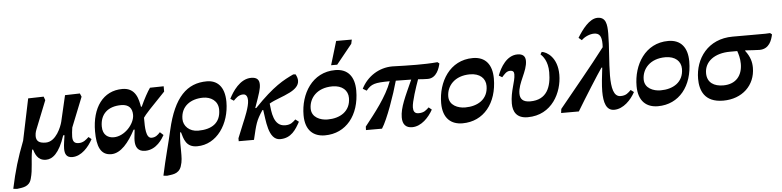

<svg xmlns="http://www.w3.org/2000/svg" viewBox="-101 -984 6027 1479"><g transform="rotate(-5 2913.0 -244.5)"><path d="M-20 217C18 211 75 212 91 148C112 75 105 7 121 -74H128C138 -46 153 13 221 13C270 13 324 -25 369 -163H379C375 -130 367 -92 367 -59C367 -20 379 10 425 10C496 10 553 -57 584 -115L562 -133C541 -114 520 -93 483 -93C447 -93 437 -113 437 -147C437 -166 440 -190 444 -217L536 -447L525 -473L410 -470C394 -403 379 -335 363 -268C354 -232 311 -119 231 -119C180 -119 157 -136 157 -176C157 -203 168 -227 168 -227L255 -445L245 -473L125 -470C103 -363 80 -256 58 -149C7 -17 -20 74 -50 214Z M726 14C800 14 863 -64 913 -159H921C918 -126 913 -98 913 -74C913 -25 932 11 988 11C1077 11 1124 -72 1139 -98L1113 -122C1094 -101 1076 -85 1046 -85C1001 -85 1001 -170 1001 -233C1001 -237 1001 -241 1001 -244C1014 -265 1067 -322 1173 -431V-472L1067 -470C1048 -444 1016 -386 991 -330H985C975 -386 959 -479 854 -479C704 -479 616 -355 616 -171C616 -56 643 14 726 14ZM756 -114C715 -114 671 -136 671 -205C671 -301 732 -356 834 -356C893 -356 919 -324 919 -273C919 -203 840 -114 756 -114Z M1139 217C1173 211 1229 215 1250 155C1264 115 1263 82 1263 38C1262 2 1261 -43 1268 -107H1275C1290 -56 1303 11 1390 11C1544 11 1644 -142 1644 -310C1644 -432 1584 -481 1507 -481C1354 -481 1251 -382 1194 -132C1174 -41 1139 81 1111 214ZM1408 -108C1340 -108 1295 -154 1295 -208C1295 -307 1372 -358 1468 -358C1526 -358 1583 -325 1583 -255C1583 -153 1514 -108 1408 -108Z M1830 0C1859 -122 1863 -145 1915 -223H1921C1934 -148 1938 12 2032 12C2118 12 2155 -51 2187 -109L2161 -129C2140 -110 2124 -91 2080 -91C1988 -91 1982 -204 1975 -268C2018 -294 2080 -310 2136 -339C2177 -360 2208 -387 2208 -425C2208 -439 2204 -456 2193 -475L2175 -476C2099 -440 2019 -400 1869 -243H1861C1902 -357 1912 -389 1912 -422C1912 -456 1896 -478 1850 -478C1762 -478 1703 -384 1676 -331L1702 -314C1717 -329 1740 -356 1777 -356C1803 -356 1811 -332 1811 -307C1811 -258 1772 -169 1759 -138L1712 -23V0Z M2378 13C2542 13 2648 -120 2648 -310C2648 -417 2598 -481 2500 -481C2321 -481 2227 -320 2227 -156C2227 -36 2292 13 2378 13ZM2409 -107C2354 -107 2286 -133 2286 -202C2286 -282 2347 -358 2467 -358C2544 -358 2587 -316 2587 -258C2587 -154 2505 -107 2409 -107ZM2519 -521 2641 -672 2648 -704H2527L2472 -521Z M2728 -302C2769 -351 2794 -358 2911 -359C2867 -240 2775 -126 2697 -27L2696 0H2820C2865 -69 2929 -254 2958 -359C2989 -358 3040 -357 3077 -357C3021 -232 2979 -149 2979 -73C2979 -18 3005 9 3053 9C3124 9 3183 -55 3215 -113L3192 -132C3171 -113 3155 -94 3111 -94C3080 -94 3071 -114 3071 -142C3071 -185 3109 -297 3130 -355C3152 -353 3177 -351 3205 -351C3274 -351 3297 -429 3304 -462L3290 -473C3234 -468 3180 -467 3127 -467C3065 -467 3005 -469 2941 -471C2837 -471 2745 -411 2699 -319Z M3442 13C3606 13 3712 -120 3712 -310C3712 -417 3662 -481 3564 -481C3385 -481 3291 -320 3291 -156C3291 -36 3356 13 3442 13ZM3473 -107C3418 -107 3350 -133 3350 -202C3350 -282 3411 -358 3531 -358C3608 -358 3651 -316 3651 -258C3651 -154 3569 -107 3473 -107Z M3946 10C4135 10 4217 -160 4217 -295C4217 -430 4136 -477 4097 -482L4086 -464C4103 -448 4141 -408 4141 -321C4141 -210 4107 -110 3976 -110C3918 -110 3898 -137 3898 -177C3898 -260 3970 -343 3970 -424C3970 -461 3949 -479 3909 -479C3826 -479 3775 -392 3752 -329L3777 -314C3796 -335 3813 -358 3841 -358C3865 -358 3872 -347 3872 -328C3872 -271 3833 -201 3833 -106C3833 -42 3861 10 3946 10Z M4615 11C4686 11 4747 -54 4778 -112L4754 -130C4733 -110 4717 -90 4673 -90C4619 -90 4605 -159 4605 -254C4605 -352 4620 -477 4620 -580C4620 -649 4613 -706 4548 -706C4484 -706 4426 -625 4389 -565L4413 -545C4438 -570 4478 -587 4510 -587C4553 -587 4569 -562 4569 -501C4569 -494 4569 -486 4568 -477C4460 -335 4324 -173 4209 -31L4205 0H4342C4402 -100 4513 -276 4545 -321H4551C4543 -255 4535 -187 4535 -137C4535 -52 4553 11 4615 11Z M4953 13C5117 13 5223 -120 5223 -310C5223 -417 5173 -481 5075 -481C4896 -481 4802 -320 4802 -156C4802 -36 4867 13 4953 13ZM4984 -107C4929 -107 4861 -133 4861 -202C4861 -282 4922 -358 5042 -358C5119 -358 5162 -316 5162 -258C5162 -154 5080 -107 4984 -107Z M5458 14C5605 14 5707 -83 5707 -219C5707 -263 5696 -305 5659 -353L5660 -357C5696 -355 5745 -351 5770 -351C5846 -351 5867 -419 5876 -462L5862 -473C5840 -471 5835 -471 5719 -471H5573C5380 -471 5279 -325 5279 -170C5279 -83 5311 14 5458 14ZM5598 -357C5606 -335 5617 -299 5617 -257C5617 -169 5569 -103 5468 -103C5398 -103 5344 -134 5344 -208C5344 -298 5423 -357 5543 -357Z"/></g></svg>

Font: STIX Two Text
Style: Bold Italic
Weight: 700
Italic angle: -12°
Designer: Ross Mills, John Hudson & Paul Hanslow, Tiro Typeworks Ltd; with prior portions MicroPress Inc. and Coen Hoffman, Elsevi
Foundry: Tiro Typeworks Ltd
Version: Version 2.13 b171